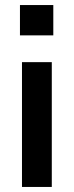

<svg xmlns="http://www.w3.org/2000/svg" viewBox="-20 -740 292 760"><path d="M59 -600V-720H191V-600ZM67 0V-494H185V0Z"/></svg>

Font: Nunito Sans 10pt Condensed
Style: Bold
Weight: 700
Width: 3
Designer: Vernon Adams
Foundry: Vernon Adams
Version: Version 3.101;gftools[0.9.27]